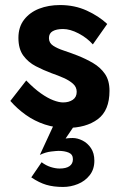

<svg xmlns="http://www.w3.org/2000/svg" viewBox="-20 -491 479 761"><path d="M84 -172 21 -91Q48 -60 82.5 -35.5Q117 -11 158 2.5Q199 16 245 16Q321 16 367.5 -18.5Q414 -53 414 -131Q414 -172 396 -198Q378 -224 349 -241Q320 -258 287 -271Q259 -282 233 -290.5Q207 -299 190.5 -310Q174 -321 174 -340Q174 -359 189 -367.5Q204 -376 230 -376Q258 -376 291.5 -358.5Q325 -341 348 -315L405 -396Q372 -427 324 -449Q276 -471 218 -471Q172 -471 135 -456.5Q98 -442 75.5 -413Q53 -384 53 -341Q53 -297 72.5 -270.5Q92 -244 122 -228.5Q152 -213 184 -201Q210 -192 232.5 -182Q255 -172 269.5 -159Q284 -146 284 -127Q284 -106 268.5 -95.5Q253 -85 230 -85Q214 -85 191.5 -93.5Q169 -102 142 -121Q115 -140 84 -172ZM224 -63 138 123Q161 112 183 109.5Q205 107 212 107Q236 107 252.5 114Q269 121 269 140Q269 158 255.5 167.5Q242 177 216 177Q200 177 181 171Q162 165 145 152L104 212Q135 233 163.5 241.5Q192 250 230 250Q260 250 288.5 238.5Q317 227 335.5 203.5Q354 180 354 146Q354 116 340.5 96Q327 76 307 66Q287 56 268 56Q260 56 253.5 56.5Q247 57 240 58L320 -60Z"/></svg>

Font: Jost SemiBold
Style: Regular
Weight: 600
Version: Version 3.710